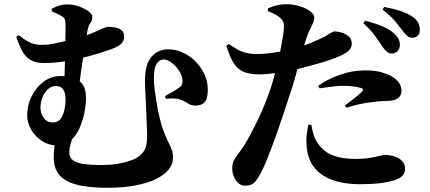

<svg xmlns="http://www.w3.org/2000/svg" viewBox="-20 -829 2040 911"><path d="M69 -662Q93 -643 111 -633Q129 -623 145.5 -619.5Q162 -616 183 -616Q206 -616 236 -622Q266 -628 296.5 -635.5Q327 -643 348 -649Q372 -655 396.5 -664Q421 -673 440.5 -682Q460 -691 473.5 -696.5Q487 -702 489 -702Q508 -702 527 -698.5Q546 -695 557.5 -685Q569 -675 569 -652Q569 -637 556.5 -623Q544 -609 509 -596Q484 -587 447 -575.5Q410 -564 366.5 -553.5Q323 -543 277 -536.5Q231 -530 188 -530Q152 -530 127.5 -543Q103 -556 87 -584Q71 -612 57 -655ZM226 -775Q226 -775 225.5 -780.5Q225 -786 225 -787Q243 -797 260.5 -802.5Q278 -808 302 -808Q328 -808 354.5 -798.5Q381 -789 399.5 -775.5Q418 -762 418 -750Q418 -731 409 -720Q400 -709 395 -683Q392 -662 386.5 -630.5Q381 -599 375 -561.5Q369 -524 364 -485.5Q359 -447 354 -411L285 -434Q286 -472 287.5 -511.5Q289 -551 289.5 -588Q290 -625 290.5 -657Q291 -689 291 -712Q291 -728 288 -736Q285 -744 275 -751Q266 -757 253.5 -763Q241 -769 226 -775ZM388 -364Q388 -333 380.5 -294.5Q373 -256 357 -220.5Q341 -185 315 -162Q289 -139 252 -139Q212 -139 180 -159.5Q148 -180 128.5 -213Q109 -246 109 -282Q109 -330 130 -372Q151 -414 186.5 -441Q222 -468 267 -468Q323 -468 355.5 -445Q388 -422 388 -364ZM291 -358Q291 -386 280.5 -403.5Q270 -421 245 -421Q224 -421 207.5 -406Q191 -391 181.5 -367.5Q172 -344 172 -317Q172 -291 187.5 -269.5Q203 -248 230 -248Q263 -248 277 -281Q291 -314 291 -358ZM337 -212Q326 -182 317.5 -154.5Q309 -127 309 -105Q309 -81 327 -68Q345 -55 379 -50.5Q413 -46 458 -46Q516 -46 557.5 -55.5Q599 -65 625 -78Q651 -93 664.5 -114.5Q678 -136 678 -187Q678 -207 676.5 -240Q675 -273 673.5 -310.5Q672 -348 670 -384Q668 -420 668 -446Q668 -525 699 -560Q730 -595 779 -595Q811 -595 844 -581Q877 -567 904.5 -540.5Q932 -514 949 -479Q966 -444 966 -403Q966 -385 962.5 -368Q959 -351 947 -340Q935 -329 908 -328Q891 -328 879.5 -334Q868 -340 855 -348Q842 -356 822.5 -360Q803 -364 767 -360L763 -373Q781 -383 800.5 -394Q820 -405 831 -414Q840 -420 843 -427Q846 -434 846 -444Q846 -467 831 -491Q816 -515 795 -531Q774 -547 757 -547Q737 -547 723.5 -527Q710 -507 710 -452Q710 -433 714 -403Q718 -373 723.5 -339Q729 -305 736.5 -274Q744 -243 750 -224Q766 -180 777.5 -157Q789 -134 795 -118.5Q801 -103 801 -81Q801 -51 780.5 -25Q760 1 720 20.5Q680 40 622 51Q564 62 489 62Q396 62 339.5 46Q283 30 259 -2Q235 -34 235 -81Q235 -119 241 -151.5Q247 -184 252 -212Z M1837 -575Q1824 -576 1814 -585Q1804 -594 1792 -611Q1779 -632 1759 -659.5Q1739 -687 1704 -719L1713 -731Q1756 -720 1791.5 -705.5Q1827 -691 1851 -669Q1866 -656 1872 -642Q1878 -628 1877 -613Q1877 -597 1866 -586Q1855 -575 1837 -575ZM1143 52Q1117 52 1099.5 27.5Q1082 3 1082 -31Q1082 -54 1090.5 -69.5Q1099 -85 1112.5 -102Q1126 -119 1142 -145Q1167 -186 1200 -253Q1233 -320 1265 -412Q1275 -444 1285.5 -484Q1296 -524 1305 -565Q1314 -606 1320 -641Q1326 -676 1327 -696Q1328 -716 1324.5 -724.5Q1321 -733 1309 -745Q1298 -754 1284 -761.5Q1270 -769 1251 -776V-789Q1273 -799 1294.5 -804Q1316 -809 1339 -809Q1372 -809 1402.5 -799.5Q1433 -790 1452 -775.5Q1471 -761 1471 -747Q1471 -733 1464.5 -718.5Q1458 -704 1447 -681Q1436 -658 1423 -614Q1417 -596 1406.5 -557Q1396 -518 1382.5 -469Q1369 -420 1353 -374Q1340 -333 1323 -282Q1306 -231 1287 -178.5Q1268 -126 1250.5 -81.5Q1233 -37 1218 -9Q1204 18 1189 35Q1174 52 1143 52ZM1689 45Q1608 45 1552 23Q1496 1 1466.5 -40.5Q1437 -82 1435 -141Q1432 -165 1435.5 -191Q1439 -217 1443 -237H1457Q1460 -219 1466.5 -194.5Q1473 -170 1488 -149Q1518 -106 1562 -90.5Q1606 -75 1665 -75Q1708 -75 1736 -80Q1764 -85 1781.5 -89.5Q1799 -94 1807 -94Q1829 -94 1851 -87Q1873 -80 1887.5 -65.5Q1902 -51 1902 -26Q1902 -5 1885 9Q1868 23 1835 31Q1811 37 1776.5 41Q1742 45 1689 45ZM1213 -476Q1173 -476 1143 -485.5Q1113 -495 1092 -524.5Q1071 -554 1054 -613L1066 -620Q1106 -592 1132 -583Q1158 -574 1188 -573Q1233 -572 1277.5 -579Q1322 -586 1352 -593Q1411 -608 1451 -624Q1491 -640 1520 -655Q1536 -665 1548.5 -672.5Q1561 -680 1568 -680Q1582 -680 1601 -674.5Q1620 -669 1634.5 -656.5Q1649 -644 1649 -621Q1649 -598 1626.5 -581.5Q1604 -565 1543 -544Q1524 -537 1491.5 -528Q1459 -519 1421.5 -509Q1384 -499 1347 -492Q1318 -487 1279 -481.5Q1240 -476 1213 -476ZM1617 -329Q1631 -339 1648.5 -352.5Q1666 -366 1681 -379Q1696 -392 1700 -397Q1708 -406 1695 -411Q1680 -416 1656 -419Q1632 -422 1610 -422Q1588 -422 1559 -418.5Q1530 -415 1496 -410L1490 -422Q1530 -451 1589.5 -473Q1649 -495 1713 -495Q1762 -495 1793.5 -485Q1825 -475 1840 -466Q1865 -451 1875 -433.5Q1885 -416 1885 -399Q1885 -376 1869 -363.5Q1853 -351 1816 -350Q1803 -350 1786.5 -349Q1770 -348 1750 -345Q1714 -341 1682.5 -334Q1651 -327 1624 -318ZM1936 -650Q1921 -650 1910.5 -660Q1900 -670 1886 -689Q1873 -706 1854.5 -728.5Q1836 -751 1795 -784L1803 -796Q1847 -788 1881.5 -776.5Q1916 -765 1938 -749Q1957 -736 1964.5 -720.5Q1972 -705 1972 -687Q1972 -670 1962.5 -660Q1953 -650 1936 -650Z"/></svg>

Font: Noto Serif SC ExtraLight ExtraBold
Style: Regular
Weight: 800
Version: Version 2.002-H1;hotconv 1.1.0;makeotfexe 2.6.0